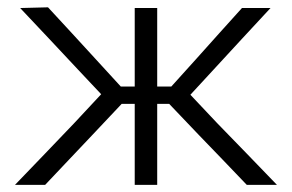

<svg xmlns="http://www.w3.org/2000/svg" viewBox="-20 -518 818 538"><path d="M22 0Q64 -43.5 105.5 -86.8Q147 -130 188 -173L263.5 -254L199 -322.5Q158 -366 118 -409Q78 -451.5 36.5 -495.5L114.5 -497.5Q147.5 -461.5 181 -425.5Q214.5 -389 247.5 -353L318.5 -275.5H357.5V-495.5H420.5V-275.5H460L529.5 -352.5Q561 -388 594 -424.5Q626.5 -460.5 658 -495.5H738Q697.5 -452 657.8 -409Q618 -366 579 -323.5L513.5 -252.5L588 -173.5Q630 -130.5 672 -87Q714 -43.5 756 0H671.5Q636.5 -36.5 603.5 -71Q570.5 -105 536 -141L454 -227H420.5V0H357.5V-227H321L238.5 -139.5Q205.5 -104.5 172.5 -69.8Q139.5 -35 106.5 0Z"/></svg>

Font: Heraclito Light
Style: Regular
Weight: 300
Designer: Kostas Bartsokas (font) & Cristiano Sobral (main changes)
Foundry: Kostas Bartsokas (font) & Cristiano Sobral (main changes)
Version: Version 1.00;July 8, 2020;FontCreator 13.0.0.2655 64-bit